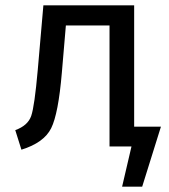

<svg xmlns="http://www.w3.org/2000/svg" viewBox="-20 -547 631 717"><path d="M481 -74H581L511 150H436L471 0H389V-452H226L211 -276Q198 -122 171 -68Q144 -14 60 12L37 -61Q84 -78 96.5 -114Q109 -150 121 -286L142 -527H481Z"/></svg>

Font: Fira Sans
Style: Regular
Weight: 400
Designer: Carrois Corporate & Edenspiekermann AG
Foundry: Carrois Corporate GbR & Edenspiekermann AG
Version: Version 4.106;PS 004.106;hotconv 1.0.70;makeotf.lib2.5.58329